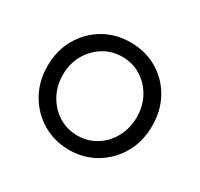

<svg xmlns="http://www.w3.org/2000/svg" viewBox="-123 -702 902 867"><g transform="rotate(30 327.5 -268.0)"><path d="M328 12Q403 12 464.5 -24Q526 -60 563 -123.5Q600 -187 600 -269Q600 -350 564.5 -413Q529 -476 467.5 -512Q406 -548 328 -548Q250 -548 188.5 -511.5Q127 -475 91 -412Q55 -349 55 -269Q55 -188 91.5 -124.5Q128 -61 190 -24.5Q252 12 328 12ZM328 -63Q274 -63 230.5 -90Q187 -117 161 -164Q135 -211 135 -269Q135 -327 161 -373Q187 -419 230.5 -446Q274 -473 328 -473Q382 -473 425.5 -446Q469 -419 494.5 -373Q520 -327 520 -269Q520 -211 494.5 -164Q469 -117 425.5 -90Q382 -63 328 -63Z"/></g></svg>

Font: Plus Jakarta Sans
Style: Regular
Weight: 400
Designer: Gumpita Rahayu
Foundry: Tokotype
Version: Version 2.004; ttfautohint (v1.8.3)